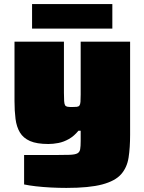

<svg xmlns="http://www.w3.org/2000/svg" viewBox="-20 -714 707 940"><path d="M305 206Q268 206 229 204Q190 202 155.5 198Q121 194 98 189V45Q123 45 147 45Q171 45 195.5 45Q220 45 244 45Q293 45 320 44Q347 43 358.5 37Q370 31 372.5 16.5Q375 2 375 -24V-74H364Q343 -48 317.5 -33.5Q292 -19 266 -14Q240 -9 217 -9Q160 -9 127 -23.5Q94 -38 77.5 -65.5Q61 -93 56 -132Q51 -171 51 -219V-510H293V-260Q293 -234 294 -219.5Q295 -205 298.5 -199Q302 -193 310 -191.5Q318 -190 332 -190Q347 -190 356 -191Q365 -192 369 -197.5Q373 -203 374 -215.5Q375 -228 375 -251V-510H617V-54Q617 9 609.5 57.5Q602 106 573 139Q544 172 480.5 189Q417 206 305 206ZM137 -574V-694H530V-574Z"/></svg>

Font: Saira Expanded Black
Style: Regular
Weight: 900
Width: 7
Designer: Hector Gatti with collaboration of the Omnibus-Type team
Foundry: Omnibus-Type
Version: Version 1.101